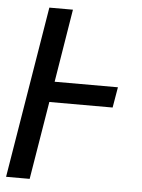

<svg xmlns="http://www.w3.org/2000/svg" viewBox="-53 -777 605 819"><g transform="rotate(5 250.0 -367.5)"><path d="M4 0 125 -735H226L175 -422H446L431 -334H160L105 0Z"/></g></svg>

Font: Iosevka Semibold Oblique
Style: Regular
Weight: 600
Italic angle: -9°
Monospace: yes
Designer: Belleve Invis
Foundry: Belleve Invis
Version: Version 32.5.0; ttfautohint (v1.8.4)